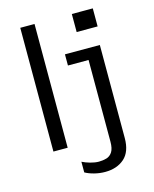

<svg xmlns="http://www.w3.org/2000/svg" viewBox="-132 -807 863 1079"><g transform="rotate(-15 300.0 -267.0)"><path d="M344 186Q312 186 281 178Q250 170 229 158V96Q249 106 275.5 113.5Q302 121 325 121Q348 121 369 115Q390 109 403 89Q416 69 416 29V-446H296V-511H499V30Q499 110 456 148Q413 186 344 186ZM92 0V-720H175V0ZM392 -615V-720H514V-615Z"/></g></svg>

Font: Chivo Mono Light
Style: Regular
Weight: 300
Monospace: yes
Designer: Hector Gatti
Foundry: Omnibus-Type
Version: Version 1.008